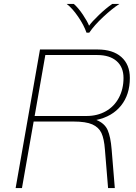

<svg xmlns="http://www.w3.org/2000/svg" viewBox="-20 -950 689 970"><path d="M467 -344Q509 -327 524 -292.5Q539 -258 544 -195L560 0H526L510 -195Q506 -249 492.5 -278Q479 -307 446.5 -321.5Q414 -336 351 -336H150L91 0H59L182 -700H473Q550 -700 593 -662Q636 -624 636 -556Q636 -472 591.5 -416.5Q547 -361 467 -344ZM604 -556Q604 -611 569 -641.5Q534 -672 471 -672H209L155 -364H417Q472 -364 514.5 -388Q557 -412 580.5 -456Q604 -500 604 -556ZM317 -930H353Q376 -910 399 -875.5Q422 -841 430 -820Q444 -840 480 -874.5Q516 -909 547 -930H583Q546 -906 501 -864Q456 -822 431 -785H417Q404 -823 374.5 -866Q345 -909 317 -930Z"/></svg>

Font: KoHo ExtraLight
Style: Italic
Weight: 275
Italic angle: -10°
Version: Version 1.000; ttfautohint (v1.6)